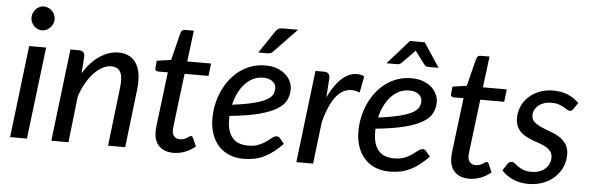

<svg xmlns="http://www.w3.org/2000/svg" viewBox="-48 -889 3243 1055"><g transform="rotate(5 1573.5 -362.0)"><path d="M187.5 -507.5 126 0H33L94 -507.5ZM220.5 -665Q220.5 -651.5 215 -639.8Q209.5 -628 200.5 -619Q191.5 -610 179.8 -604.8Q168 -599.5 155.5 -599.5Q143.5 -599.5 132 -604.8Q120.5 -610 112 -619Q103.5 -628 98.2 -639.8Q93 -651.5 93 -665Q93 -678.5 98.2 -690.5Q103.5 -702.5 112.2 -711.8Q121 -721 132.5 -726.2Q144 -731.5 156 -731.5Q168.5 -731.5 180.2 -726.2Q192 -721 201 -712Q210 -703 215.2 -690.8Q220.5 -678.5 220.5 -665Z M260.5 0 321.5 -508.5H368.5Q400.5 -508.5 400.5 -476L394 -383.5Q434 -449 484.5 -482Q535 -515 588 -515Q620 -515 644.8 -502.2Q669.5 -489.5 685 -465.2Q700.5 -441 706 -405.2Q711.5 -369.5 706 -323.5L668 0H573.5L611.5 -323.5Q618.5 -381 604.5 -408.5Q590.5 -436 553 -436Q529.5 -436 505.2 -423.2Q481 -410.5 458.5 -386.8Q436 -363 416.8 -329.5Q397.5 -296 384 -255L355 0Z M827 -97Q827 -100 827 -104.8Q827 -109.5 827.8 -118.8Q828.5 -128 830.2 -142.8Q832 -157.5 835 -181L865.5 -430H810.5Q803 -430 798.5 -435.2Q794 -440.5 795.5 -450.5L799.5 -488.5L877.5 -499.5L916 -653Q918.5 -661 924 -665.8Q929.5 -670.5 938 -670.5H988L966.5 -499H1098L1090 -430H958L928 -185.5Q925.5 -165 924 -152.5Q922.5 -140 921.8 -132.8Q921 -125.5 920.8 -122.5Q920.5 -119.5 920.5 -118Q920.5 -94 932.2 -81.8Q944 -69.5 963.5 -69.5Q976 -69.5 985.5 -73Q995 -76.5 1002.2 -81Q1009.5 -85.5 1014.2 -89Q1019 -92.5 1023 -92.5Q1027.5 -92.5 1029.8 -90.5Q1032 -88.5 1034.5 -83.5L1054.5 -38Q1029.5 -16 998 -4Q966.5 8 934.5 8Q885 8 856.5 -19Q828 -46 827 -97Z M1131.5 0ZM1546.5 -397Q1546.5 -364 1533 -336Q1519.5 -308 1483.5 -285.8Q1447.5 -263.5 1384.8 -247.2Q1322 -231 1224 -221Q1223.5 -216 1223.5 -211.2Q1223.5 -206.5 1223.5 -202Q1223.5 -136 1252.2 -101.8Q1281 -67.5 1339 -67.5Q1374.5 -67.5 1398.5 -77.5Q1422.5 -87.5 1439.2 -99.8Q1456 -112 1468.5 -122Q1481 -132 1493.5 -132Q1503.5 -132 1511 -123L1535 -94Q1509 -67.5 1484.5 -48.5Q1460 -29.5 1434.2 -17Q1408.5 -4.5 1380.8 1.2Q1353 7 1320.5 7Q1277 7 1242 -7.5Q1207 -22 1182.5 -49Q1158 -76 1144.8 -114.2Q1131.5 -152.5 1131.5 -199.5Q1131.5 -239 1139.8 -277.8Q1148 -316.5 1164 -351.5Q1180 -386.5 1203 -416.2Q1226 -446 1255.5 -468Q1285 -490 1320.5 -502.2Q1356 -514.5 1396.5 -514.5Q1435 -514.5 1463.2 -503.5Q1491.5 -492.5 1510 -475.2Q1528.5 -458 1537.5 -437.2Q1546.5 -416.5 1546.5 -397ZM1391 -446.5Q1360.5 -446.5 1335 -434Q1309.5 -421.5 1289.5 -399.5Q1269.5 -377.5 1255 -347.8Q1240.5 -318 1232.5 -283.5Q1307 -293 1352.2 -304.8Q1397.5 -316.5 1421.8 -330.5Q1446 -344.5 1453.8 -360.2Q1461.5 -376 1461.5 -393.5Q1461.5 -402.5 1457.8 -411.8Q1454 -421 1445.5 -428.8Q1437 -436.5 1423.8 -441.5Q1410.5 -446.5 1391 -446.5ZM1558 -725.5 1434.5 -596.5Q1427.5 -588.5 1420.5 -585.2Q1413.5 -582 1403.5 -582H1351.5L1432.5 -703Q1440 -714.5 1448.5 -720Q1457 -725.5 1473 -725.5Z M1612 0 1673 -508.5H1720.5Q1752.5 -508.5 1752.5 -476L1745 -368.5Q1765 -410.5 1788 -441.2Q1811 -472 1836.2 -489.5Q1861.5 -507 1888.2 -510.5Q1915 -514 1942.5 -502.5L1925.5 -411.5Q1860.5 -437.5 1811.5 -393Q1762.5 -348.5 1732 -231L1704.5 0Z M1937 0ZM2352 -397Q2352 -364 2338.5 -336Q2325 -308 2289 -285.8Q2253 -263.5 2190.2 -247.2Q2127.5 -231 2029.5 -221Q2029 -216 2029 -211.2Q2029 -206.5 2029 -202Q2029 -136 2057.8 -101.8Q2086.5 -67.5 2144.5 -67.5Q2180 -67.5 2204 -77.5Q2228 -87.5 2244.8 -99.8Q2261.5 -112 2274 -122Q2286.5 -132 2299 -132Q2309 -132 2316.5 -123L2340.5 -94Q2314.5 -67.5 2290 -48.5Q2265.5 -29.5 2239.8 -17Q2214 -4.5 2186.2 1.2Q2158.5 7 2126 7Q2082.5 7 2047.5 -7.5Q2012.5 -22 1988 -49Q1963.5 -76 1950.2 -114.2Q1937 -152.5 1937 -199.5Q1937 -239 1945.2 -277.8Q1953.5 -316.5 1969.5 -351.5Q1985.5 -386.5 2008.5 -416.2Q2031.5 -446 2061 -468Q2090.5 -490 2126 -502.2Q2161.5 -514.5 2202 -514.5Q2240.5 -514.5 2268.8 -503.5Q2297 -492.5 2315.5 -475.2Q2334 -458 2343 -437.2Q2352 -416.5 2352 -397ZM2196.5 -446.5Q2166 -446.5 2140.5 -434Q2115 -421.5 2095 -399.5Q2075 -377.5 2060.5 -347.8Q2046 -318 2038 -283.5Q2112.5 -293 2157.8 -304.8Q2203 -316.5 2227.2 -330.5Q2251.5 -344.5 2259.2 -360.2Q2267 -376 2267 -393.5Q2267 -402.5 2263.2 -411.8Q2259.5 -421 2251 -428.8Q2242.5 -436.5 2229.2 -441.5Q2216 -446.5 2196.5 -446.5ZM2345.5 -584.5H2287Q2281.5 -584.5 2276.5 -586.5Q2271.5 -588.5 2267 -594.5L2219 -658Q2217 -660 2215.5 -662.5Q2214 -665 2212.5 -667.5L2203.5 -658L2141 -594.5Q2131 -584.5 2118.5 -584.5H2058L2176 -717.5H2257.5Z M2458 -97Q2458 -100 2458 -104.8Q2458 -109.5 2458.8 -118.8Q2459.5 -128 2461.2 -142.8Q2463 -157.5 2466 -181L2496.5 -430H2441.5Q2434 -430 2429.5 -435.2Q2425 -440.5 2426.5 -450.5L2430.5 -488.5L2508.5 -499.5L2547 -653Q2549.5 -661 2555 -665.8Q2560.5 -670.5 2569 -670.5H2619L2597.5 -499H2729L2721 -430H2589L2559 -185.5Q2556.5 -165 2555 -152.5Q2553.5 -140 2552.8 -132.8Q2552 -125.5 2551.8 -122.5Q2551.5 -119.5 2551.5 -118Q2551.5 -94 2563.2 -81.8Q2575 -69.5 2594.5 -69.5Q2607 -69.5 2616.5 -73Q2626 -76.5 2633.2 -81Q2640.5 -85.5 2645.2 -89Q2650 -92.5 2654 -92.5Q2658.5 -92.5 2660.8 -90.5Q2663 -88.5 2665.5 -83.5L2685.5 -38Q2660.5 -16 2629 -4Q2597.5 8 2565.5 8Q2516 8 2487.5 -19Q2459 -46 2458 -97Z M3103 -424Q3099 -417.5 3094.8 -414.8Q3090.5 -412 3084 -412Q3076.5 -412 3068.2 -417.5Q3060 -423 3048 -429.8Q3036 -436.5 3019.5 -442Q3003 -447.5 2979.5 -447.5Q2957.5 -447.5 2939.5 -441.2Q2921.5 -435 2908.8 -424.5Q2896 -414 2889 -400Q2882 -386 2882 -370Q2882 -347 2897.5 -333.2Q2913 -319.5 2936.2 -309.2Q2959.5 -299 2986.5 -289.5Q3013.5 -280 3036.8 -265.5Q3060 -251 3075.5 -228.5Q3091 -206 3091 -170Q3091 -134.5 3077 -102.2Q3063 -70 3037 -45.5Q3011 -21 2974.2 -6.5Q2937.5 8 2892 8Q2843 8 2805.2 -9.5Q2767.5 -27 2744 -54L2767.5 -90Q2772 -97 2777.8 -100.8Q2783.5 -104.5 2792 -104.5Q2800.5 -104.5 2808.8 -97.5Q2817 -90.5 2829 -82Q2841 -73.5 2858.8 -66.5Q2876.5 -59.5 2904 -59.5Q2928 -59.5 2947 -66.5Q2966 -73.5 2979.2 -85.5Q2992.5 -97.5 2999.5 -113.5Q3006.5 -129.5 3006.5 -147.5Q3006.5 -166.5 2997.5 -179Q2988.5 -191.5 2974 -200.8Q2959.5 -210 2940.8 -216.8Q2922 -223.5 2902.5 -230.5Q2883 -237.5 2864.2 -246.5Q2845.5 -255.5 2831 -268.8Q2816.5 -282 2807.5 -301.2Q2798.5 -320.5 2798.5 -348Q2798.5 -380 2811.2 -410.2Q2824 -440.5 2848.2 -463.8Q2872.5 -487 2907 -501Q2941.5 -515 2985 -515Q3031.5 -515 3066.5 -499.8Q3101.5 -484.5 3127 -458.5Z"/></g></svg>

Font: Lato Medium
Style: Italic
Weight: 500
Italic angle: -7°
Designer: Lukasz Dziedzic
Foundry: tyPoland Lukasz Dziedzic
Version: Version 2.006; 2014-01-15